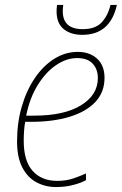

<svg xmlns="http://www.w3.org/2000/svg" viewBox="-20 -747 493 777"><path d="M207 10Q164 10 128 -9Q92 -28 70.5 -69Q49 -110 49 -175Q49 -250 68 -315.5Q87 -381 121 -431Q155 -481 199.5 -509Q244 -537 295 -537Q343 -537 373 -509.5Q403 -482 403 -432Q403 -374 366 -334.5Q329 -295 262 -274.5Q195 -254 106 -254H82Q79 -239 77.5 -218.5Q76 -198 76 -177Q76 -96 112 -55.5Q148 -15 212 -15Q248 -15 277 -25Q306 -35 328 -45V-18Q309 -7 276.5 1.5Q244 10 207 10ZM118 -279Q240 -279 308 -321Q376 -363 376 -431Q376 -467 355 -489.5Q334 -512 292 -512Q249 -512 207 -483.5Q165 -455 132.5 -402.5Q100 -350 86 -279ZM313 -606Q266 -606 237.5 -629.5Q209 -653 209 -701Q209 -715 211 -727H236Q234 -713 234 -702Q234 -629 315 -629Q366 -629 391.5 -656.5Q417 -684 427 -727H453Q426 -606 313 -606Z"/></svg>

Font: Noto Sans SemiCondensed Thin
Style: Italic
Weight: 100
Width: 4
Italic angle: -12°
Designer: Monotype Design Team
Foundry: Monotype Imaging Inc.
Version: Version 2.013; ttfautohint (v1.8.4.7-5d5b)